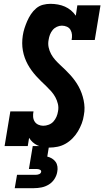

<svg xmlns="http://www.w3.org/2000/svg" viewBox="-20 -763 545 1003"><path d="M237 8Q221 8 205.5 5.5Q190 3 176 -3.5Q162 -10 151 -20Q140 -30 132 -43L125 0H4L34 -181H155Q152 -167 153 -153Q154 -139 161 -128Q168 -117 180.5 -111.5Q193 -106 206 -106Q220 -106 234.5 -111.5Q249 -117 259 -128Q269 -139 275 -153Q281 -167 283 -181Q287 -201 282.5 -220Q278 -239 269 -255.5Q260 -272 247.5 -286Q235 -300 221.5 -313Q208 -326 194.5 -339Q181 -352 168.5 -366Q156 -380 145 -395Q134 -410 125 -426.5Q116 -443 109.5 -461Q103 -479 99.5 -498.5Q96 -518 96 -537.5Q96 -557 99 -577Q102 -597 108 -615.5Q114 -634 122 -652.5Q130 -671 141.5 -688.5Q153 -706 169 -719.5Q185 -733 204.5 -738Q224 -743 243 -743Q263 -743 282.5 -739.5Q302 -736 319 -728.5Q336 -721 350.5 -709Q365 -697 376 -681L384 -735H505L475 -554H354Q357 -568 356 -581.5Q355 -595 348.5 -606.5Q342 -618 329.5 -623.5Q317 -629 303 -629Q290 -629 277 -623Q264 -617 255 -606Q246 -595 241 -582Q236 -569 234 -555Q230 -535 234 -516Q238 -497 247 -480.5Q256 -464 268.5 -450Q281 -436 294.5 -423.5Q308 -411 321.5 -398Q335 -385 347.5 -371Q360 -357 371 -342Q382 -327 391 -310.5Q400 -294 406.5 -276Q413 -258 417 -239Q421 -220 421.5 -200.5Q422 -181 418 -161Q415 -139 407 -118Q399 -97 387.5 -77.5Q376 -58 359.5 -41Q343 -24 323 -12.5Q303 -1 281 3.5Q259 8 237 8ZM57 220 69 150H169Q177 150 185 146.5Q193 143 195 135Q196 127 188.5 123.5Q181 120 174 120H131L151 0H236L227 55Q240 58 251.5 65Q263 72 270.5 82.5Q278 93 280 107Q282 121 279 135Q276 154 264.5 172Q253 190 235 201Q217 212 197 216Q177 220 157 220Z"/></svg>

Font: Iosevka Slab Heavy Oblique
Style: Regular
Weight: 900
Italic angle: -9°
Monospace: yes
Designer: Belleve Invis
Foundry: Belleve Invis
Version: Version 11.1.1; ttfautohint (v1.8.3)